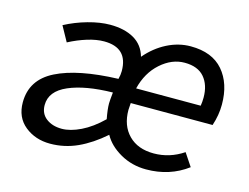

<svg xmlns="http://www.w3.org/2000/svg" viewBox="-82 -682 1072 827"><g transform="rotate(15 454.5 -268.0)"><path d="M38 -129Q38 -230 134.5 -278.5Q231 -327 410 -333Q415 -352 415 -369Q415 -473 309 -473Q275 -473 234.5 -460.5Q194 -448 154 -427L117 -494Q164 -519 217.5 -534Q271 -549 316 -549Q380 -549 422.5 -524.5Q465 -500 479 -450Q519 -497 570 -523Q621 -549 675 -549Q771 -549 820 -492Q869 -435 869 -341Q869 -294 853 -246H488Q486 -224 486 -215Q486 -145 527 -103.5Q568 -62 639 -62Q710 -62 771 -103L809 -46Q730 13 625 13Q562 13 510 -16.5Q458 -46 434 -90Q377 -40 319 -13.5Q261 13 197 13Q131 13 84.5 -24.5Q38 -62 38 -129ZM406 -152Q398 -194 398 -220Q398 -232 402 -270Q280 -268 206 -236Q132 -204 132 -142Q132 -104 159.5 -83Q187 -62 229 -62Q267 -62 313.5 -84.5Q360 -107 406 -152ZM785 -350Q785 -406 756 -440Q727 -474 668 -474Q611 -474 561.5 -430Q512 -386 494 -313H782Q785 -331 785 -350Z"/></g></svg>

Font: Nebula Sans Medium
Style: Regular
Weight: 500
Italic angle: -9°
Designer: Paul D. Hunt for Adobe (as Source Sans)
Foundry: Nebula Entertainment & Broadcasting LLC
Version: Version 1.010